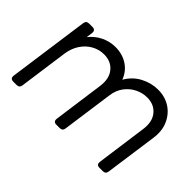

<svg xmlns="http://www.w3.org/2000/svg" viewBox="-89 -817 1087 1087"><g transform="rotate(45 454.5 -274.0)"><path d="M66 0Q41 0 44 -26L112 -514Q115 -536 137 -536H164Q190 -536 187 -510L182 -472Q210 -508 251 -528Q292 -548 337 -548Q393 -548 435 -520.5Q477 -493 495 -444Q525 -496 575 -522Q625 -548 678 -548Q734 -548 776 -521Q818 -494 839.5 -446Q861 -398 852 -336L808 -22Q805 0 783 0H756Q731 0 734 -26L776 -331Q785 -396 753.5 -434.5Q722 -473 666 -473Q629 -473 594.5 -456Q560 -439 536 -407Q512 -375 506 -330L463 -22Q460 0 438 0H411Q386 0 389 -26L431 -331Q440 -396 408.5 -434.5Q377 -473 321 -473Q282 -473 247.5 -454Q213 -435 189.5 -400Q166 -365 159 -317L118 -22Q115 0 93 0Z"/></g></svg>

Font: Pitagon Sans Text
Style: Italic
Weight: 400
Italic angle: -8°
Designer: Travis Tran
Foundry: Pitagon
Version: Version 1.001; ttfautohint (v1.8.4.7-5d5b);gftools[0.9.26]